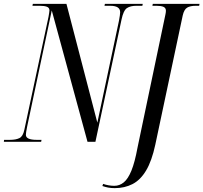

<svg xmlns="http://www.w3.org/2000/svg" viewBox="-47 -734 1053 994"><path d="M-27 0 -26 -10H5Q35 -10 53.5 -19Q72 -28 79 -62L204 -646Q206 -659 207.5 -667Q209 -675 209 -680Q209 -694 196 -699Q183 -704 160 -704H121L123 -714H297L457 -99L569 -627Q572 -644 573.5 -654Q575 -664 575 -671Q575 -704 524 -704H494L496 -714H692L690 -704H658Q628 -704 610 -692Q592 -680 582 -632L447 0H406L221 -680L93 -76Q87 -46 87 -36Q87 -10 143 -10H168L166 0ZM547 240Q528 240 512.5 237Q497 234 483 229L487 218Q501 223 516 225.5Q531 228 545 228Q572 228 594 210Q616 192 633.5 149Q651 106 665 30L809 -657Q810 -662 811 -667.5Q812 -673 812 -678Q812 -693 799.5 -698.5Q787 -704 764 -704H742L744 -714H986L984 -704H966Q938 -704 922 -694.5Q906 -685 899 -654L757 15Q739 99 709.5 148.5Q680 198 639 219Q598 240 547 240Z"/></svg>

Font: Noto Serif Display ExtraCondensed
Style: Italic
Weight: 400
Width: 2
Italic angle: -12°
Designer: Monotype Design Team
Foundry: Monotype Imaging Inc.
Version: Version 2.009